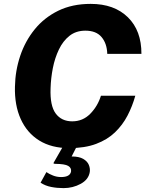

<svg xmlns="http://www.w3.org/2000/svg" viewBox="-20 -753 764 989"><path d="M336.5 10Q245.5 10 182.2 -29.2Q119 -68.5 86.8 -139.8Q54.5 -211 57 -306.5Q58.5 -389 84.2 -465.5Q110 -542 159 -602.2Q208 -662.5 280.2 -697.8Q352.5 -733 447 -733Q568.5 -733 638.8 -664Q709 -595 708.5 -475.5H532.5Q531 -529 503.2 -562Q475.5 -595 420 -595Q371.5 -595 338 -568.5Q304.5 -542 283.5 -498.2Q262.5 -454.5 252.2 -402.2Q242 -350 240.5 -298.5Q237 -208.5 267 -168.2Q297 -128 352 -128Q407 -128 445.2 -167.2Q483.5 -206.5 500 -260H677Q662 -206 636.8 -157.5Q611.5 -109 572.2 -71.2Q533 -33.5 475 -11.8Q417 10 336.5 10ZM307 216Q274 216 243.5 210Q213 204 189 188L219 133.5Q233.5 143.5 253.2 151.2Q273 159 294.5 159Q340.5 159 346 130.5Q348.5 111.5 331.2 101.5Q314 91.5 266 91Q259 91 256.5 89.2Q254 87.5 259 80.5L308 -5H378.5L349 53Q387.5 53 408.8 65.5Q430 78 437.5 96.2Q445 114.5 442.5 132.5Q436.5 171.5 396 193.8Q355.5 216 307 216Z"/></svg>

Font: Public Sans ExtraBold
Style: Italic
Weight: 800
Italic angle: -8°
Designer: The Public Sans project authors (U.S. Web Design System). Libre Franklin designed by Pablo Impallari and Rodrigo Fuenzal
Version: Version 1.007; ttfautohint (v1.8.1) -l 8 -r 50 -G 200 -x 14 